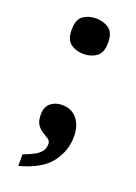

<svg xmlns="http://www.w3.org/2000/svg" viewBox="-136 -602 576 812"><g transform="rotate(20 152.0 -195.5)"><path d="M55 102Q84 91 103.5 80.5Q123 70 133 56.5Q143 43 143 24Q143 10 132 2.5Q121 -5 106.5 -13.5Q92 -22 81 -37.5Q70 -53 70 -83Q70 -117 90.5 -134.5Q111 -152 142 -152Q184 -152 209 -122.5Q234 -93 234 -42Q234 22 193.5 75Q153 128 55 154ZM152 -385Q118 -385 94 -402.5Q70 -420 70 -465Q70 -511 94 -528Q118 -545 152 -545Q185 -545 209.5 -528Q234 -511 234 -465Q234 -420 209.5 -402.5Q185 -385 152 -385Z"/></g></svg>

Font: Noto Serif Armenian
Style: Regular
Weight: 400
Designer: Monotype Design Team
Foundry: Monotype Imaging Inc.
Version: Version 2.007